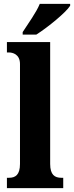

<svg xmlns="http://www.w3.org/2000/svg" viewBox="-20 -979 385 999"><path d="M98 -812V-799H169C229 -837 323 -914 345 -949V-959H187C169 -914 124 -853 98 -812ZM16 0H309V-54H299C265 -54 241 -69 241 -126V-760H16V-706H27C44 -706 84 -698 84 -646V-126C84 -69 60 -54 27 -54H16Z"/></svg>

Font: Noto Serif Devanagari Condensed ExtraBold
Style: Regular
Weight: 800
Width: 3
Designer: Universal Thirst, Indian Type Foundry and the Monotype Design Team
Foundry: Monotype Imaging Inc.
Version: Version 2.004